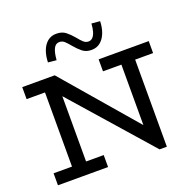

<svg xmlns="http://www.w3.org/2000/svg" viewBox="-159 -1097 1256 1261"><g transform="rotate(-20 469.0 -466.0)"><path d="M744 6.5 134.8 -686H263.2L698.7 -179.5V-669H794.9V6.5ZM36.2 0V-83.8H386.5V0ZM164.8 -15V-686H263.2V-15ZM36.2 -602.2V-686H263.2L261.6 -602.2ZM570.1 -602.2V-686H920.3V-602.2ZM548.2 -759.7Q510.9 -759.7 485.8 -779.8Q460.7 -800 438 -827.1Q416.3 -853.8 401.2 -867.5Q386 -881.1 365.7 -881.1Q339.2 -881.1 325.9 -853.5Q312.6 -826 308.7 -775L250.4 -780.8Q251.7 -825.8 265 -861.5Q278.4 -897.3 303.6 -918.3Q328.9 -939.3 365.7 -939.3Q405.1 -939.3 430.1 -919.6Q455.1 -900 478.5 -871.9Q499.1 -846.1 514.2 -832.5Q529.4 -818.8 548.2 -818.8Q566.4 -818.8 578.1 -831.3Q589.9 -843.7 597.1 -867Q604.2 -890.2 606.2 -923.4L665 -918.2Q664.1 -874.2 650.3 -838.2Q636.6 -802.1 611.1 -780.9Q585.6 -759.7 548.2 -759.7Z"/></g></svg>

Font: BioRhyme ExtraBold
Style: Regular
Weight: 800
Designer: Aoife Mooney
Foundry: Aoife Mooney Type
Version: Version 1.600;gftools[0.9.33]